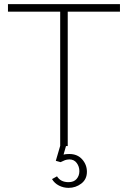

<svg xmlns="http://www.w3.org/2000/svg" viewBox="-20 -699 611 919"><path d="M270 77.1 247.1 70.8 268.1 -1V-643.1H18.1V-679.2H554.2V-643.1H304.2V0H295.9L284.2 41Q293 38.1 312 38.1Q350.6 38.1 373.3 63.7Q396 89.4 396 123Q396 159.2 369.1 179.7Q342.3 200.2 308.1 200.2Q283.7 200.2 262.2 189.2Q240.7 178.2 229 158.2L252.9 145Q270 172.9 308.1 172.9Q333.5 172.9 346.7 157.5Q359.9 142.1 359.9 120.1Q359.9 98.1 347.2 81.1Q334.5 64 312 64Q306.2 64 300.3 65.2Q294.4 66.4 291 67.6Q287.6 68.8 280.5 72.3Q273.4 75.7 270 77.1Z"/></svg>

Font: RawengulkSans
Style: Regular
Weight: 500
Designer: gluk (gluksza@wp.pl)
Foundry: gluk (gluksza@wp.pl)
Version: Version 0.94